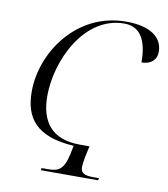

<svg xmlns="http://www.w3.org/2000/svg" viewBox="-81 -790 753 859"><g transform="rotate(10 295.0 -360.5)"><path d="M162 0H422L425 -10H401C363 -10 341 -16 341 -46C341 -55 344 -75 347 -92L358 -143H314C187 -143 133 -215 133 -333C133 -491 233 -711 417 -711C503 -711 522 -630 522 -553C563 -553 590 -575 590 -613C590 -679 533 -721 424 -721C196 -721 61 -515 61 -340C61 -221 116 -143 288 -133L280 -94C264 -20 239 -10 192 -10H164Z"/></g></svg>

Font: Noto Serif Display Light
Style: Italic
Weight: 300
Italic angle: -12°
Designer: Monotype Design Team
Foundry: Monotype Imaging Inc.
Version: Version 2.009